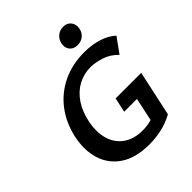

<svg xmlns="http://www.w3.org/2000/svg" viewBox="-239 -1019 1179 1179"><g transform="rotate(-45 350.5 -430.0)"><path d="M373 13Q257 13 185 -34Q113 -81 87 -162.5Q61 -244 83 -346Q105 -444 160.5 -517Q216 -590 300 -630.5Q384 -671 489 -671Q554 -671 609 -654Q664 -637 701 -603L631 -506Q592 -547 541.5 -563Q491 -579 452 -579Q393 -579 343 -552Q293 -525 258 -473Q223 -421 208 -346Q193 -266 212 -205.5Q231 -145 280.5 -111Q330 -77 404 -77Q445 -77 479.5 -87.5Q514 -98 549 -120L473 -41L515 -239H404L425 -334H647L583 -38Q532 -10 478 1.5Q424 13 373 13ZM492 -730Q469 -730 453 -740.5Q437 -751 430.5 -769Q424 -787 429 -809Q435 -837 456.5 -855Q478 -873 508 -873Q531 -873 546.5 -862Q562 -851 568.5 -832.5Q575 -814 570 -791Q564 -763 542.5 -746.5Q521 -730 492 -730Z"/></g></svg>

Font: Ysabeau
Style: Bold Italic
Weight: 700
Italic angle: -12°
Designer: Christian Thalmann (Catharsis Fonts)
Version: Version 2.002